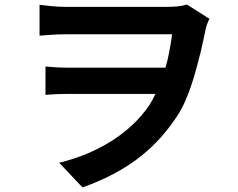

<svg xmlns="http://www.w3.org/2000/svg" viewBox="-20 -762 1040 840"><path d="M762 -265C801 -328 830 -422 853 -516L856 -526C865 -564 873 -601 880 -636C884 -653 890 -667 896 -680L798 -742C772 -734 740 -732 709 -732H265C222 -732 180 -738 153 -741V-606C187 -609 230 -612 266 -612H733C733 -611 733 -609 732 -607L731 -597C724 -551 716 -506 704 -466H274C243 -466 209 -468 179 -471V-347C213 -350 240 -351 273 -351H660C652 -334 643 -317 634 -303C554 -183 410 -91 239 -50L341 58C554 -18 673 -126 762 -265Z"/></svg>

Font: Glow Sans TC Normal
Style: Bold
Weight: 700
Designer: Ryoko NISHIZUKA (kana, bopomofo & ideographs); Paul D. Hunt (Latin, Greek & Cyrillic); Sandoll Communications, Soo-young
Version: Version 0.93